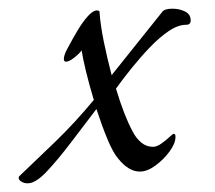

<svg xmlns="http://www.w3.org/2000/svg" viewBox="-20 -469 496 442"><path d="M44 -47Q35 -47 29 -51Q23 -55 23 -59Q23 -62 24 -63Q61 -98 107 -142.5Q153 -187 196 -239Q185 -275 177.5 -306.5Q170 -338 168 -353Q162 -345 150.5 -336Q139 -327 132 -327Q127 -327 127 -333Q127 -340 132 -351Q133 -353 140.5 -367Q148 -381 159 -399.5Q170 -418 182 -431.5Q194 -445 203 -445Q207 -445 209 -443Q211 -412 219 -373Q227 -334 237 -296L353 -441Q358 -449 377 -449Q393 -449 406 -442.5Q419 -436 419 -422Q419 -412 409 -412Q390 -412 368.5 -397.5Q347 -383 325 -360Q303 -337 282.5 -311.5Q262 -286 247 -265Q266 -202 285 -167Q293 -151 305 -141Q317 -131 332 -131Q341 -131 351.5 -138.5Q362 -146 370 -153.5Q378 -161 380 -161Q384 -161 384 -154Q384 -139 370.5 -120.5Q357 -102 338 -88Q319 -74 302 -74Q276 -74 252 -104Q240 -118 227 -149.5Q214 -181 202 -218Q173 -180 143 -140.5Q113 -101 87.5 -74Q62 -47 44 -47Z"/></svg>

Font: Comforter
Style: Regular
Weight: 400
Designer: Robert E. Leuschke
Foundry: Robert E. Leuschke
Version: Version 1.013; ttfautohint (v1.8.3)